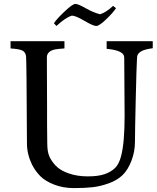

<svg xmlns="http://www.w3.org/2000/svg" viewBox="-20 -949 802 983"><path d="M256 -830Q272 -854 312 -891.5Q352 -929 366 -929Q380 -929 418.5 -907Q457 -885 492 -876Q523 -885 559 -919L574 -907Q558 -883 523 -849.5Q488 -816 472.5 -816Q457 -816 412 -842.5Q367 -869 348 -869Q315 -859 269 -816ZM618 -356 616 -655Q616 -691 526 -699V-738H762V-702Q685 -693 682 -658L681 -640Q679 -612 675 -443Q671 -274 671 -223.5Q671 -173 653 -126Q635 -79 607.5 -52.5Q580 -26 537 -10.5Q494 5 454 9.5Q414 14 358.5 14Q303 14 257 -4Q211 -22 186 -47.5Q161 -73 144 -106Q118 -160 118 -214Q116 -639 113.5 -660Q111 -681 96 -689.5Q81 -698 34 -701V-738H310V-701Q278 -699 262 -696Q220 -687 220 -655L221 -390V-310Q222 -255 222 -214.5Q222 -174 232 -150Q242 -126 264.5 -101.5Q287 -77 331 -61.5Q375 -46 429 -46Q483 -46 516 -57.5Q549 -69 569.5 -89.5Q590 -110 600 -150Q618 -218 618 -356Z"/></svg>

Font: Prociono
Style: Regular
Weight: 400
Designer: Barry Schwartz
Foundry: The Crud Factory
Version: Version 2.301